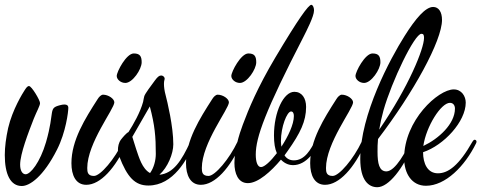

<svg xmlns="http://www.w3.org/2000/svg" viewBox="-30 -760 2008 801"><path d="M255 -310C255 -320 249 -324 239 -324C233 -324 227 -323 220 -321C170 -308 200 -299 162 -167C137 -82 97 -33 77 -33C64 -33 54 -47 54 -73C54 -118 88 -206 111 -265C123 -295 137 -319 137 -330C137 -342 102 -401 91 -401C84 -401 79 -393 73 -384C65 -372 22 -303 4 -226C-5 -185 -10 -147 -10 -113C-10 -34 13 16 61 16C94 16 151 -23 208 -136C245 -209 255 -294 255 -310Z M561 -500C561 -525 554 -537 528 -537C497 -537 457 -461 457 -443C457 -429 473 -414 493 -414C523 -414 561 -471 561 -500ZM498 -162C499 -164 500 -167 500 -169C500 -174 496 -177 492 -177C489 -177 486 -175 483 -169C449 -97 389 -26 362 -26C336 -26 334 -42 334 -59C334 -163 447 -306 447 -333C447 -348 422 -365 400 -365C392 -365 383 -356 377 -346C325 -265 268 -175 268 -79C268 -29 286 11 330 11C389 11 452 -59 498 -162Z M779 -162C780 -164 781 -167 781 -169C781 -174 777 -177 773 -177C770 -177 767 -175 764 -169C728 -90 693 -36 635 -31C670 -62 693 -119 693 -158C693 -233 668 -336 661 -363C656 -381 654 -398 654 -410C654 -424 657 -427 657 -432C657 -438 651 -445 642 -445C634 -445 627 -439 616 -424C601 -404 575 -369 572 -359C570 -353 569 -344 567 -335C555 -291 527 -242 506 -209C497 -205 482 -187 475 -178C465 -165 462 -148 462 -134C462 -124 465 -115 467 -109C501 -19 534 14 589 14C693 14 753 -97 779 -162ZM595 -316C616 -237 620 -190 620 -118C620 -91 612 -60 596 -38C563 -56 550 -103 538 -138C532 -155 527 -175 522 -189C545 -230 576 -282 595 -316Z M1039 -500C1039 -525 1032 -537 1006 -537C975 -537 935 -461 935 -443C935 -429 951 -414 971 -414C1001 -414 1039 -471 1039 -500ZM976 -162C977 -164 978 -167 978 -169C978 -174 974 -177 970 -177C967 -177 964 -175 961 -169C927 -97 867 -26 840 -26C814 -26 812 -42 812 -59C812 -163 925 -306 925 -333C925 -348 900 -365 878 -365C870 -365 861 -356 855 -346C803 -265 746 -175 746 -79C746 -29 764 11 808 11C867 11 930 -59 976 -162Z M1059 -63C1045 -63 1037 -83 1037 -115C1037 -187 1076 -296 1237 -608C1249 -632 1280 -692 1280 -716C1280 -733 1273 -740 1269 -740C1257 -740 1215 -682 1118 -519C1044 -394 1008 -307 983 -240C967 -198 948 -133 948 -80C948 -37 963 4 1004 4C1047 4 1101 -45 1142 -94C1160 -75 1180 -71 1192 -71C1250 -71 1287 -132 1303 -171C1304 -173 1305 -177 1305 -179C1305 -183 1301 -186 1297 -186C1293 -186 1290 -182 1287 -176C1266 -136 1242 -91 1196 -91C1178 -91 1165 -99 1157 -112C1161 -118 1166 -124 1170 -130C1223 -205 1247 -254 1247 -314C1247 -351 1229 -377 1198 -377C1153 -377 1113 -293 1113 -195C1113 -163 1117 -139 1125 -121C1099 -87 1073 -63 1059 -63ZM1142 -171C1142 -231 1167 -294 1184 -295C1192 -295 1196 -288 1196 -276C1196 -241 1172 -191 1144 -148C1143 -155 1142 -163 1142 -171Z M1557 -500C1557 -525 1550 -537 1524 -537C1493 -537 1453 -461 1453 -443C1453 -429 1469 -414 1489 -414C1519 -414 1557 -471 1557 -500ZM1494 -162C1495 -164 1496 -167 1496 -169C1496 -174 1492 -177 1488 -177C1485 -177 1482 -175 1479 -169C1445 -97 1385 -26 1358 -26C1332 -26 1330 -42 1330 -59C1330 -163 1443 -306 1443 -333C1443 -348 1418 -365 1396 -365C1388 -365 1379 -356 1373 -346C1321 -265 1264 -175 1264 -79C1264 -29 1282 11 1326 11C1385 11 1448 -59 1494 -162Z M1814 -677C1814 -709 1801 -731 1777 -731C1745 -731 1704 -683 1658 -610C1598 -515 1473 -283 1473 -97C1473 -7 1508 21 1544 21C1591 21 1652 -56 1696 -162C1697 -164 1698 -166 1698 -168C1698 -173 1695 -177 1691 -177C1689 -177 1684 -176 1681 -169C1666 -133 1620 -45 1582 -45C1552 -45 1545 -78 1545 -127C1545 -143 1545 -161 1547 -180C1695 -374 1814 -590 1814 -677ZM1570 -300C1604 -420 1699 -619 1728 -619C1736 -619 1739 -615 1739 -602C1739 -557 1676 -400 1552 -219C1556 -244 1562 -271 1570 -300Z M1956 -162C1957 -164 1958 -167 1958 -169C1958 -174 1954 -177 1950 -177C1947 -177 1944 -174 1941 -169C1885 -70 1840 -37 1797 -37C1754 -37 1735 -77 1735 -125C1822 -154 1913 -253 1913 -332C1913 -358 1896 -387 1863 -387C1798 -387 1656 -258 1656 -100C1656 -36 1688 15 1747 15C1828 15 1909 -66 1956 -162ZM1847 -331C1861 -331 1868 -320 1868 -307C1868 -243 1800 -181 1736 -151C1748 -233 1810 -331 1847 -331Z"/></svg>

Font: Mervale Script
Style: Regular
Weight: 400
Designer: Astigmatic (AOETI)
Foundry: Astigmatic (AOETI)
Version: Version 1.000